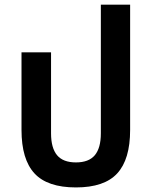

<svg xmlns="http://www.w3.org/2000/svg" viewBox="-20 -800 658 832"><path d="M309.1 12.2Q185.5 12.2 129.4 -48.6Q73.2 -109.4 73.2 -236.8V-573.2H201.2V-222.2Q201.2 -158.7 227.3 -127.4Q253.4 -96.2 309.1 -96.2Q364.7 -96.2 390.9 -127.4Q417 -158.7 417 -222.2V-779.8H543.9V-236.8Q543.9 -109.4 488 -48.6Q432.1 12.2 309.1 12.2Z"/></svg>

Font: Anuphan SemiBold
Style: Bold
Weight: 600
Designer: Mike Abbink, Paul van der Laan, Pieter van Rosmalen, Mint Tantisuwanna
Foundry: Bold Monday; Cadson Demak
Version: Version 3.002;hotconv 1.0.109;makeotfexe 2.5.65596